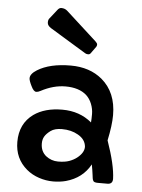

<svg xmlns="http://www.w3.org/2000/svg" viewBox="-58 -886 698 944"><g transform="rotate(5 291.5 -414.5)"><path d="M532.7 -25.9Q532.7 0 507.3 0H460Q440.9 0 437 -7.6Q433.1 -15.1 432.6 -21.2Q432.1 -27.3 430.7 -36.1Q427.7 -60.1 422.4 -87.9Q384.3 -18.1 302.7 4.4Q273.9 12.2 239.3 12.2Q204.6 12.2 169.9 0.7Q135.3 -10.7 108.4 -33.2Q47.9 -84 47.9 -166.5Q47.9 -256.8 114.3 -304.7Q168.9 -343.3 254.9 -343.3Q340.8 -343.3 400.4 -293Q401.9 -309.6 401.9 -334.5Q401.9 -359.4 392.1 -384.3Q382.3 -409.2 364.3 -425.8Q327.1 -458.5 260.7 -458.5Q201.2 -458.5 139.6 -425.8Q127.9 -419.4 119.1 -419.4Q106 -419.4 93.8 -445.3Q80.6 -471.7 80.6 -483.4Q80.6 -504.9 112.8 -524.9Q174.3 -563 277.3 -563Q371.1 -563 432.6 -511.7Q505.4 -450.2 505.4 -337.9Q505.4 -288.1 489.3 -212.4Q530.8 -94.2 532.7 -25.9ZM195.3 -108.4Q222.2 -87.4 255.6 -87.4Q289.1 -87.4 310.5 -95.2Q332 -103 347.7 -115.2Q381.3 -141.6 381.3 -170.9Q378.4 -207.5 340.8 -228.5Q307.1 -248 261.2 -248Q225.6 -248 205.6 -233.2Q185.5 -218.3 177 -203.6Q168.5 -189 168.5 -169.2Q168.5 -149.4 175.5 -134Q182.6 -118.7 195.3 -108.4ZM165 -737.3Q147 -748.5 146.2 -762.5Q145.5 -776.4 151.4 -783.7L188 -830.1Q196.3 -840.8 206.1 -840.8Q224.1 -840.8 236.3 -829.6L387.2 -692.4Q397 -683.6 397 -677Q397 -670.4 393.6 -665.5L369.6 -632.3Q365.2 -625.5 356.9 -625.5Q348.6 -625.5 342.3 -629.4Z"/></g></svg>

Font: Capriola
Style: Regular
Weight: 400
Designer: Viktoriya Grabowska
Foundry: Viktoriya Grabowska
Version: Version 1.007